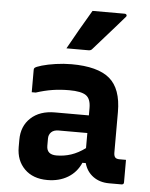

<svg xmlns="http://www.w3.org/2000/svg" viewBox="-56 -855 712 912"><g transform="rotate(5 300.0 -399.5)"><path d="M510 -341V-148Q510 -131 517 -124Q523 -118 538 -118H568V-11Q568 0 557 0H498Q453 0 421.5 -23Q390 -46 379 -86H363Q343 -40 301.5 -15Q260 10 204 10Q135 10 95 -30Q55 -70 55 -134V-169Q55 -234 97.5 -273.5Q140 -313 212 -313H374V-348Q374 -392 351 -408Q328 -424 271 -424Q228 -424 190.5 -418Q153 -412 113 -399H94V-506Q94 -512 97 -515Q103 -521 130.5 -529Q158 -537 196 -542.5Q234 -548 271 -548Q396 -548 453 -500Q510 -452 510 -341ZM190 -152Q190 -110 237 -110Q273 -110 306.5 -121Q340 -132 374 -157V-229H237Q214 -229 202 -217Q190 -205 190 -187ZM348 -809H501Q508 -809 510.5 -804Q513 -799 508 -794Q483 -765 461 -740Q439 -715 415.5 -688.5Q392 -662 363 -629Q357 -621 346 -621H240Q266 -668 293 -715Q320 -762 348 -809Z"/></g></svg>

Font: Recursive Mn Lnr St
Style: Bold
Weight: 700
Monospace: yes
Version: Version 1.079;hotconv 1.0.112;makeotfexe 2.5.65598; ttfautoh